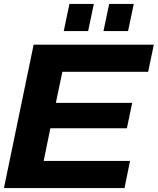

<svg xmlns="http://www.w3.org/2000/svg" viewBox="-27 -956 802 976"><path d="M297 -798 326 -936H450L421 -798ZM499 -798 528 -936H653L624 -798ZM-7 0 144 -729H755L726 -591H290L257 -433H645L618 -304H229L195 -138H634L606 0Z"/></svg>

Font: Mona Sans Expanded
Style: Bold Italic
Weight: 700
Width: 7
Italic angle: -11.7°
Designer: Deni Anggara
Foundry: GitHub
Version: Version 1.001;gftools[0.9.33]